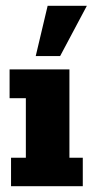

<svg xmlns="http://www.w3.org/2000/svg" viewBox="-20 -641 324 661"><path d="M18 0V-98H69V-303H13V-402H219V-98H265V0ZM103 -448 144 -621H279L187 -448Z"/></svg>

Font: Rokkitt SemiBold ExtraBold
Style: Regular
Weight: 800
Version: Version 3.103